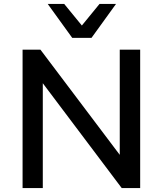

<svg xmlns="http://www.w3.org/2000/svg" viewBox="-20 -958 828 978"><path d="M95 0V-705H186L600 -156H590V-705H694V0H600L189 -546H198V0ZM348 -765 223 -938H307L397 -828L487 -938H571L446 -765Z"/></svg>

Font: Nunito Sans 9pt SemiBold
Style: Regular
Weight: 600
Version: Version 3.101;gftools[0.9.27]